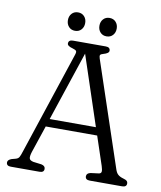

<svg xmlns="http://www.w3.org/2000/svg" viewBox="-92 -922 836 996"><g transform="rotate(10 326.0 -424.5)"><path d="M208 -19Q208 0 184.5 0H33Q10 0 10 -19Q10 -32 30 -39.5L50.5 -45Q64 -48.5 69.2 -57.5Q74.5 -66.5 81.5 -89L260.5 -629Q266 -644.5 262.2 -650Q258.5 -655.5 243 -660Q214 -667.5 214 -681Q214 -700 238 -700H410Q433.5 -700 433.5 -681Q433.5 -667.5 404.5 -659.5Q392.5 -656.5 389 -651.5Q385.5 -646.5 390 -633L574.5 -82.5Q580.5 -63.5 590.5 -54.8Q600.5 -46 618.5 -41Q633 -37 638 -32Q643 -27 643 -19Q643 0 619.5 0H449Q425.5 0 425.5 -19Q425.5 -35 446.5 -39.5L489.5 -45Q501 -47 502.2 -56.2Q503.5 -65.5 497 -85.5L446.5 -237H175.5L127.5 -94Q120 -70 122.8 -59.5Q125.5 -49 144 -45L187.5 -39.5Q208 -35 208 -19ZM189 -278.5H432.5L311 -644.5ZM238.5 -752Q218 -752 205.5 -765.8Q193 -779.5 193 -800.5Q193 -821.5 205.5 -835.2Q218 -849 238.5 -849Q259 -849 271.5 -835.2Q284 -821.5 284 -800.5Q284 -779.5 271.5 -765.8Q259 -752 238.5 -752ZM404.5 -752Q384 -752 371.5 -765.8Q359 -779.5 359 -800.5Q359 -821.5 371.5 -835.2Q384 -849 404.5 -849Q425 -849 437.5 -835.2Q450 -821.5 450 -800.5Q450 -779.5 437.5 -765.8Q425 -752 404.5 -752Z"/></g></svg>

Font: Fraunces 72pt S100 Light
Style: Regular
Weight: 300
Version: Version 1.000; ttfautohint (v1.8.3)